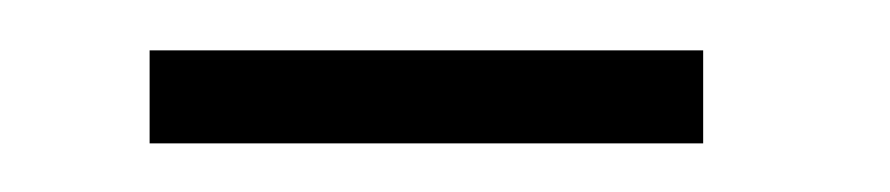

<svg xmlns="http://www.w3.org/2000/svg" viewBox="-20 -263 357 77"><path d="M40 -205.5V-242.8H262V-205.5Z"/></svg>

Font: Darker Grotesque Light
Style: Regular
Weight: 300
Designer: Gabriel Lam
Foundry: TypeRant
Version: Version 1.000;gftools[0.9.28]